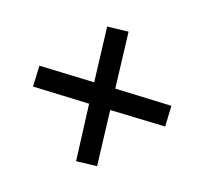

<svg xmlns="http://www.w3.org/2000/svg" viewBox="-91 -683 692 648"><g transform="rotate(-30 255.0 -358.5)"><path d="M121 -163 68 -213 203 -359 68 -504 122 -554 254 -413 386 -554 440 -503 305 -359 440 -214 387 -164 254 -305Z"/></g></svg>

Font: Noto Serif SemiCondensed Extra
Style: Regular
Weight: 800
Width: 4
Designer: Monotype Design Team
Foundry: Monotype Imaging Inc.
Version: Version 1.002